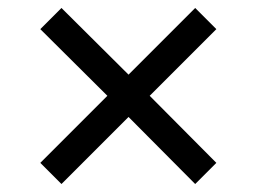

<svg xmlns="http://www.w3.org/2000/svg" viewBox="-20 -558 644 481"><path d="M355 -318 522 -150 469 -97 302 -265 134 -97 81 -150 249 -318 81 -485 134 -538 302 -371 469 -538 522 -485Z"/></svg>

Font: Work Sans
Style: Regular
Weight: 400
Designer: Wei Huang
Foundry: Wei Huang
Version: Version 1.500; ttfautohint (v1.6)